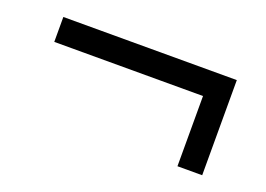

<svg xmlns="http://www.w3.org/2000/svg" viewBox="-52 -502 677 488"><g transform="rotate(20 286.0 -257.5)"><path d="M520 -128.9H453.1V-318.8H50.8V-386.2H520Z"/></g></svg>

Font: Open Sans Hebrew
Style: Regular
Weight: 400
Foundry: Ascender Corporation, Yanek Iontef
Version: Version 2.001;PS 002.001;hotconv 1.0.70;makeotf.lib2.5.58329